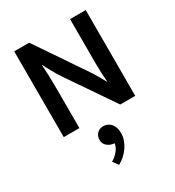

<svg xmlns="http://www.w3.org/2000/svg" viewBox="-222 -761 1115 1221"><g transform="rotate(-30 335.5 -150.5)"><path d="M317 193Q295 188 278 172Q261 156 261 129Q261 103 278 84Q295 65 326 65Q338 65 351.5 70Q365 75 376.5 86.5Q388 98 395 116Q402 134 402 160Q402 186 393 211Q384 236 368.5 258.5Q353 281 332.5 299Q312 317 290 329L261 289Q288 274 309 248.5Q330 223 334 196ZM73 -630H183L423 -276Q443 -246 460 -216.5Q477 -187 487 -168H489Q483 -237 483 -306.5Q483 -376 483 -445V-630H598V0H488L259 -335Q236 -369 215.5 -406Q195 -443 184 -466H182Q187 -392 187.5 -322.5Q188 -253 188 -181V0H73Z"/></g></svg>

Font: Mukta SemiBold
Style: Regular
Weight: 600
Designer: Girish Dalvi and Yashodeep Gholap
Foundry: Ek Type
Version: Version 2.538;PS 1.002;hotconv 16.6.51;makeotf.lib2.5.65220;